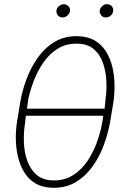

<svg xmlns="http://www.w3.org/2000/svg" viewBox="-20 -895 608 925"><path d="M353 -720.7Q402.8 -719.7 437 -699.5Q471.2 -679.2 491.9 -645Q512.7 -610.8 522 -569.6Q531.2 -528.3 531.7 -484.9Q532.2 -441.4 526.4 -403.3L510.7 -308.1Q501.5 -255.9 481.4 -199.7Q461.4 -143.6 427.7 -95.7Q394 -47.9 346.4 -18.6Q298.8 10.7 234.9 9.8Q185.1 8.8 150.9 -11.5Q116.7 -31.7 96.2 -65.9Q75.7 -100.1 66.2 -141.6Q56.6 -183.1 56.2 -226.1Q55.7 -269 62 -307.6L77.6 -403.3Q86.4 -455.6 106.9 -511.5Q127.4 -567.4 160.6 -615.2Q193.8 -663.1 241.7 -692.4Q289.6 -721.7 353 -720.7ZM351.6 -684.6Q298.8 -685.5 258.8 -660.9Q218.8 -636.2 190.4 -595.7Q162.1 -555.2 143.8 -508.1Q125.5 -460.9 116.2 -417Q114.7 -406.2 113.3 -394.8Q111.8 -383.3 109.9 -371.6H483.9Q485.4 -383.8 486.6 -396.2Q487.8 -408.7 488.8 -420.4Q494.6 -459 492.4 -504.6Q490.2 -550.3 476.3 -591.1Q462.4 -631.8 432.4 -658Q402.3 -684.1 351.6 -684.6ZM236.3 -25.9Q290 -24.9 330.8 -50.3Q371.6 -75.7 399.9 -117.2Q428.2 -158.7 446 -207.5Q463.9 -256.3 472.2 -302.2Q473.6 -311.5 475.1 -319.8Q476.6 -328.1 477.5 -337.4H105Q103.5 -327.6 102.5 -318.6Q101.6 -309.6 100.6 -300.8Q93.8 -260.3 95 -212.9Q96.2 -165.5 110.4 -123.3Q124.5 -81.1 154.8 -54Q185.1 -26.9 236.3 -25.9ZM252 -843.8Q252.9 -855.5 263.2 -864.7Q273.4 -874 287.1 -874.5Q300.3 -874.5 309.6 -865Q318.8 -855.5 317.4 -842.8Q315.9 -830.6 305.4 -820.8Q294.9 -811 281.7 -811Q267.6 -811 259 -820.8Q250.5 -830.6 252 -843.8ZM460.4 -843.3Q461.9 -855.5 472.2 -865.2Q482.4 -875 495.6 -875Q509.8 -875 518.3 -865.2Q526.9 -855.5 525.4 -842.8Q524.4 -830.1 514.2 -820.6Q503.9 -811 490.2 -811Q476.6 -810.5 468 -820.6Q459.5 -830.6 460.4 -843.3Z"/></svg>

Font: Roboto Condensed ExtraLight
Style: Italic
Weight: 250
Italic angle: -12°
Designer: Christian Robertson
Foundry: Google
Version: Version 3.008; 2023